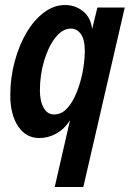

<svg xmlns="http://www.w3.org/2000/svg" viewBox="-20 -540 517 765"><path d="M198 205 259 -61Q237 -26 204.5 -8Q172 10 137 10Q83 10 52 -37Q21 -84 21 -160Q21 -230 38.5 -295Q56 -360 86 -410.5Q116 -461 155.5 -490.5Q195 -520 239 -520Q280 -520 311 -495Q342 -470 347 -424L368 -510H477L312 205ZM195 -84Q222 -84 242 -103Q262 -122 276.5 -152Q291 -182 300.5 -216.5Q310 -251 314 -283Q318 -315 318 -336Q318 -382 302.5 -404Q287 -426 262 -426Q229 -426 201 -390.5Q173 -355 156 -298.5Q139 -242 139 -179Q139 -137 154 -110.5Q169 -84 195 -84Z"/></svg>

Font: Instrument Sans Condensed SemiBold Italic
Style: Regular
Weight: 600
Width: 3
Italic angle: -13°
Designer: Rodrigo Fuenzalida
Foundry: fragTYPE
Version: Version 1.000; ttfautohint (v1.8.4.7-5d5b);gftools[0.9.28]